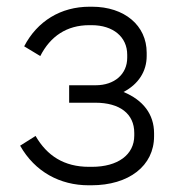

<svg xmlns="http://www.w3.org/2000/svg" viewBox="-20 -546 516 572"><path d="M244 6H252C364 6 439 -52 439 -140V-149C439 -206 406 -248 348 -272C392 -295 417 -333 417 -379V-389C417 -470 351 -526 254 -526H247C161 -526 91 -483 52 -408L100 -379C130 -438 179 -471 246 -471H253C317 -471 359 -436 359 -383V-374C359 -325 321 -292 265 -292H186V-240H264C337 -240 380 -207 380 -150V-142C380 -85 331 -49 254 -49H245C171 -49 120 -82 86 -141L40 -112C84 -34 159 6 244 6Z"/></svg>

Font: Fixel Text Light
Style: Regular
Weight: 300
Width: 4
Designer: AlfaBravo + MacPaw
Foundry: Kyrylo Tkachov, Marchela Mozhyna, Serhii Makarenko, Maria Weinstein, Zakhar Kryvoshyya
Version: Version 1.211